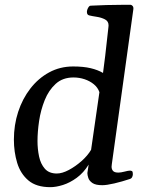

<svg xmlns="http://www.w3.org/2000/svg" viewBox="-20 -775 615 810"><path d="M192.4 14.6Q133.3 14.6 99.9 -13.7Q66.4 -42 52.5 -87.9Q38.6 -133.8 38.6 -186Q38.6 -247.6 56.6 -303Q74.7 -358.4 108.2 -401.6Q141.6 -444.8 187.5 -469.7Q233.4 -494.6 288.6 -494.6Q332 -494.6 362.5 -487.3Q393.1 -480 414.6 -467.3L423.8 -539.1L437.5 -661.1Q438 -663.6 438 -668Q438 -685.5 422.6 -693.4Q407.2 -701.2 387.9 -704.1Q368.7 -707 356.4 -710Q346.7 -712.4 346.7 -724.1Q346.7 -725.1 346.7 -726.6Q346.7 -728 347.2 -729.5Q347.7 -733.4 349.9 -738.3Q352.1 -743.2 355.2 -747.1Q358.4 -751 362.3 -751Q395 -752.9 428.5 -753.7Q461.9 -754.4 489.3 -754.6Q516.6 -754.9 530.3 -754.9Q534.7 -754.9 539.3 -750Q543.9 -745.1 542.5 -735.4L451.7 -82Q450.7 -75.2 450.7 -71.8Q450.7 -61 456.8 -54Q462.9 -46.9 479.5 -46.9Q489.7 -46.9 505.4 -51Q521 -55.2 528.3 -55.2Q532.7 -55.2 536.6 -53.2Q540.5 -51.3 540.5 -40.5Q540.5 -34.7 537.8 -28.6Q535.2 -22.5 528.3 -20Q494.6 -8.8 462.2 -1.2Q429.7 6.3 411.6 6.3Q383.3 6.3 369.9 -2.9Q356.4 -12.2 352.5 -24.4Q348.6 -36.6 348.6 -44.9Q348.6 -46.9 354 -80.6Q332.5 -45.9 303.7 -24.9Q274.9 -3.9 245.4 5.4Q215.8 14.6 192.4 14.6ZM219.7 -43Q242.2 -43 270.3 -57.9Q298.3 -72.8 324.2 -95.7Q350.1 -118.7 364.3 -143.1L399.4 -386.2Q392.6 -405.8 376 -419.4Q359.4 -433.1 336.9 -440.7Q314.5 -448.2 290 -448.2Q244.6 -448.2 215.1 -421.4Q185.5 -394.5 168.7 -352.8Q151.9 -311 145 -264.9Q138.2 -218.8 138.2 -179.7Q138.2 -146.5 144.8 -115Q151.4 -83.5 169.2 -63.2Q187 -43 219.7 -43Z"/></svg>

Font: Gelasio
Style: Italic
Weight: 400
Italic angle: -8.5°
Designer: Eben Sorkin
Foundry: Eben Sorkin
Version: Version 1.008